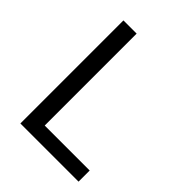

<svg xmlns="http://www.w3.org/2000/svg" viewBox="-189 -760 864 864"><g transform="rotate(45 243.0 -328.0)"><path d="M89.8 0V-655.8H173.8V-70.8H460V0Z"/></g></svg>

Font: Source Sans Pro
Style: Regular
Weight: 400
Designer: Paul D. Hunt
Foundry: Adobe Systems Incorporated
Version: Version 3.006;hotconv 1.0.111;makeotfexe 2.5.65597